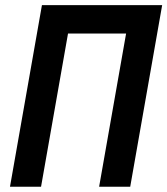

<svg xmlns="http://www.w3.org/2000/svg" viewBox="-20 -713 639 733"><path d="M358.4 0 461.4 -585H239.7L136.7 0H18.1L140.1 -693.4H599.1L477.1 0Z"/></svg>

Font: Cascadia Mono NF SemiBold
Style: Italic
Weight: 600
Italic angle: -10°
Monospace: yes
Designer: Aaron Bell
Foundry: Saja Typeworks
Version: Version 2404.023; ttfautohint (v1.8.4)